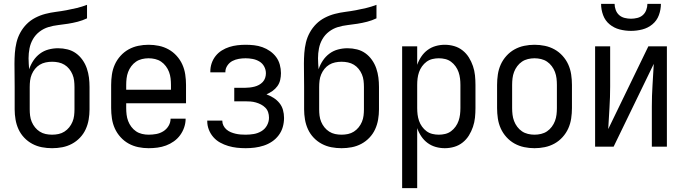

<svg xmlns="http://www.w3.org/2000/svg" viewBox="-20 -760 3540 995"><path d="M250 8Q223 8 197 3Q171 -2 147.5 -14.5Q124 -27 105.5 -46.5Q87 -66 76 -90Q65 -114 60.5 -140.5Q56 -167 56 -193V-309Q56 -339 55.5 -369.5Q55 -400 55 -430Q55 -457 57 -485Q59 -513 65.5 -540Q72 -567 85.5 -591.5Q99 -616 118.5 -635.5Q138 -655 163 -668Q188 -681 215 -688Q242 -695 269.5 -698.5Q297 -702 324 -707Q351 -712 378 -718.5Q405 -725 431 -735V-665Q408 -654 383 -647.5Q358 -641 332.5 -637Q307 -633 281 -630Q255 -627 230.5 -619.5Q206 -612 185 -596Q164 -580 151 -557.5Q138 -535 133 -509.5Q128 -484 128 -458Q128 -444 129 -429.5Q130 -415 131 -401Q139 -425 153 -446Q167 -467 187 -482Q207 -497 231.5 -503.5Q256 -510 281 -510Q306 -510 330 -504Q354 -498 373.5 -484Q393 -470 407.5 -449.5Q422 -429 430 -405.5Q438 -382 441 -358Q444 -334 444 -309V-193Q444 -167 439.5 -140.5Q435 -114 424 -90Q413 -66 394.5 -46.5Q376 -27 352.5 -14.5Q329 -2 303 3Q277 8 250 8ZM250 -62Q267 -62 283.5 -65.5Q300 -69 314 -78Q328 -87 338.5 -100Q349 -113 355.5 -128.5Q362 -144 364 -160.5Q366 -177 366 -193V-309Q366 -326 364 -342.5Q362 -359 355.5 -374.5Q349 -390 338.5 -403Q328 -416 314 -424.5Q300 -433 283.5 -436.5Q267 -440 250 -440Q233 -440 216.5 -436.5Q200 -433 186 -424.5Q172 -416 161.5 -403Q151 -390 144.5 -374.5Q138 -359 136 -342.5Q134 -326 134 -309V-193Q134 -177 136 -160.5Q138 -144 144.5 -128.5Q151 -113 161.5 -100Q172 -87 186 -78Q200 -69 216.5 -65.5Q233 -62 250 -62Z M750 8Q723 8 696.5 2.5Q670 -3 646.5 -16Q623 -29 604.5 -49.5Q586 -70 575 -94.5Q564 -119 560 -146Q556 -173 556 -200V-320Q556 -347 560 -374Q564 -401 575 -425.5Q586 -450 604.5 -470.5Q623 -491 646.5 -504Q670 -517 696.5 -522.5Q723 -528 750 -528Q777 -528 803.5 -522.5Q830 -517 853.5 -504Q877 -491 895.5 -470.5Q914 -450 925 -425.5Q936 -401 940 -374Q944 -347 944 -320V-225H634V-200Q634 -183 636 -166Q638 -149 644 -133Q650 -117 660.5 -103Q671 -89 685 -79.5Q699 -70 716 -66Q733 -62 750 -62Q770 -62 789.5 -65.5Q809 -69 826 -79.5Q843 -90 853.5 -107.5Q864 -125 864 -145H942Q942 -122 934.5 -100Q927 -78 913.5 -59.5Q900 -41 881 -27.5Q862 -14 840.5 -6Q819 2 796 5Q773 8 750 8ZM866 -295V-320Q866 -337 864 -354Q862 -371 856 -387Q850 -403 839.5 -417Q829 -431 815 -440.5Q801 -450 784 -454Q767 -458 750 -458Q733 -458 716 -454Q699 -450 685 -440.5Q671 -431 660.5 -417Q650 -403 644 -387Q638 -371 636 -354Q634 -337 634 -320V-295Z M1253 8Q1230 8 1207.5 5.5Q1185 3 1163 -3.5Q1141 -10 1121 -21Q1101 -32 1086 -49Q1071 -66 1062.5 -87.5Q1054 -109 1054 -132V-135H1132V-134Q1132 -121 1138 -109Q1144 -97 1154 -88.5Q1164 -80 1176 -75Q1188 -70 1201 -67Q1214 -64 1227 -63Q1240 -62 1253 -62Q1274 -62 1295 -65.5Q1316 -69 1334.5 -80Q1353 -91 1363.5 -110Q1374 -129 1374 -150Q1374 -165 1369.5 -178.5Q1365 -192 1355 -202Q1345 -212 1332.5 -218.5Q1320 -225 1306 -229Q1292 -233 1278 -234Q1264 -235 1250 -235H1194V-305H1250Q1262 -305 1274.5 -306.5Q1287 -308 1299 -311Q1311 -314 1322 -320Q1333 -326 1341.5 -335Q1350 -344 1354 -356Q1358 -368 1358 -380Q1358 -399 1349 -415.5Q1340 -432 1324 -441.5Q1308 -451 1289.5 -454.5Q1271 -458 1253 -458Q1235 -458 1217.5 -455Q1200 -452 1184.5 -444Q1169 -436 1158.5 -420.5Q1148 -405 1148 -388V-385H1070V-390Q1070 -412 1077 -432.5Q1084 -453 1097.5 -470Q1111 -487 1129.5 -498.5Q1148 -510 1168.5 -516.5Q1189 -523 1210.5 -525.5Q1232 -528 1253 -528Q1275 -528 1297 -525.5Q1319 -523 1340 -515.5Q1361 -508 1379.5 -495Q1398 -482 1411 -464.5Q1424 -447 1430 -425Q1436 -403 1436 -381Q1436 -363 1432 -345.5Q1428 -328 1417.5 -313.5Q1407 -299 1392 -288.5Q1377 -278 1361 -271Q1380 -264 1397.5 -253Q1415 -242 1428 -226Q1441 -210 1446.5 -190Q1452 -170 1452 -149Q1452 -125 1445.5 -102Q1439 -79 1424.5 -59.5Q1410 -40 1390 -26.5Q1370 -13 1347 -5.5Q1324 2 1300.5 5Q1277 8 1253 8Z M1750 8Q1723 8 1697 3Q1671 -2 1647.5 -14.5Q1624 -27 1605.5 -46.5Q1587 -66 1576 -90Q1565 -114 1560.5 -140.5Q1556 -167 1556 -193V-309Q1556 -339 1555.5 -369.5Q1555 -400 1555 -430Q1555 -457 1557 -485Q1559 -513 1565.5 -540Q1572 -567 1585.5 -591.5Q1599 -616 1618.5 -635.5Q1638 -655 1663 -668Q1688 -681 1715 -688Q1742 -695 1769.5 -698.5Q1797 -702 1824 -707Q1851 -712 1878 -718.5Q1905 -725 1931 -735V-665Q1908 -654 1883 -647.5Q1858 -641 1832.5 -637Q1807 -633 1781 -630Q1755 -627 1730.5 -619.5Q1706 -612 1685 -596Q1664 -580 1651 -557.5Q1638 -535 1633 -509.5Q1628 -484 1628 -458Q1628 -444 1629 -429.5Q1630 -415 1631 -401Q1639 -425 1653 -446Q1667 -467 1687 -482Q1707 -497 1731.5 -503.5Q1756 -510 1781 -510Q1806 -510 1830 -504Q1854 -498 1873.5 -484Q1893 -470 1907.5 -449.5Q1922 -429 1930 -405.5Q1938 -382 1941 -358Q1944 -334 1944 -309V-193Q1944 -167 1939.5 -140.5Q1935 -114 1924 -90Q1913 -66 1894.5 -46.5Q1876 -27 1852.5 -14.5Q1829 -2 1803 3Q1777 8 1750 8ZM1750 -62Q1767 -62 1783.5 -65.5Q1800 -69 1814 -78Q1828 -87 1838.5 -100Q1849 -113 1855.5 -128.5Q1862 -144 1864 -160.5Q1866 -177 1866 -193V-309Q1866 -326 1864 -342.5Q1862 -359 1855.5 -374.5Q1849 -390 1838.5 -403Q1828 -416 1814 -424.5Q1800 -433 1783.5 -436.5Q1767 -440 1750 -440Q1733 -440 1716.5 -436.5Q1700 -433 1686 -424.5Q1672 -416 1661.5 -403Q1651 -390 1644.5 -374.5Q1638 -359 1636 -342.5Q1634 -326 1634 -309V-193Q1634 -177 1636 -160.5Q1638 -144 1644.5 -128.5Q1651 -113 1661.5 -100Q1672 -87 1686 -78Q1700 -69 1716.5 -65.5Q1733 -62 1750 -62Z M2064 215V-520H2142V-424Q2150 -447 2163.5 -467Q2177 -487 2196 -501Q2215 -515 2238 -521.5Q2261 -528 2285 -528Q2310 -528 2334 -521Q2358 -514 2377.5 -498.5Q2397 -483 2410 -462Q2423 -441 2431 -417.5Q2439 -394 2441.5 -369.5Q2444 -345 2444 -320V-200Q2444 -175 2441.5 -150.5Q2439 -126 2431 -102.5Q2423 -79 2410 -58Q2397 -37 2377.5 -21.5Q2358 -6 2334 1Q2310 8 2285 8Q2261 8 2238 1.5Q2215 -5 2196 -19Q2177 -33 2163.5 -53Q2150 -73 2142 -96V215ZM2254 -62Q2271 -62 2287.5 -66Q2304 -70 2317.5 -80Q2331 -90 2341 -104Q2351 -118 2356.5 -134Q2362 -150 2364 -166.5Q2366 -183 2366 -200V-320Q2366 -337 2364 -353.5Q2362 -370 2356.5 -386Q2351 -402 2341 -416Q2331 -430 2317.5 -440Q2304 -450 2287.5 -454Q2271 -458 2254 -458Q2237 -458 2220.5 -454Q2204 -450 2190.5 -440Q2177 -430 2167 -416Q2157 -402 2151.5 -386Q2146 -370 2144 -353.5Q2142 -337 2142 -320V-200Q2142 -183 2144 -166.5Q2146 -150 2151.5 -134Q2157 -118 2167 -104Q2177 -90 2190.5 -80Q2204 -70 2220.5 -66Q2237 -62 2254 -62Z M2750 8Q2723 8 2696.5 2.5Q2670 -3 2646.5 -16Q2623 -29 2604.5 -49.5Q2586 -70 2575 -94.5Q2564 -119 2560 -146Q2556 -173 2556 -200V-320Q2556 -347 2560 -374Q2564 -401 2575 -425.5Q2586 -450 2604.5 -470.5Q2623 -491 2646.5 -504Q2670 -517 2696.5 -522.5Q2723 -528 2750 -528Q2777 -528 2803.5 -522.5Q2830 -517 2853.5 -504Q2877 -491 2895.5 -470.5Q2914 -450 2925 -425.5Q2936 -401 2940 -374Q2944 -347 2944 -320V-200Q2944 -173 2940 -146Q2936 -119 2925 -94.5Q2914 -70 2895.5 -49.5Q2877 -29 2853.5 -16Q2830 -3 2803.5 2.5Q2777 8 2750 8ZM2750 -62Q2767 -62 2784 -66Q2801 -70 2815 -79.5Q2829 -89 2839.5 -103Q2850 -117 2856 -133Q2862 -149 2864 -166Q2866 -183 2866 -200V-320Q2866 -337 2864 -354Q2862 -371 2856 -387Q2850 -403 2839.5 -417Q2829 -431 2815 -440.5Q2801 -450 2784 -454Q2767 -458 2750 -458Q2733 -458 2716 -454Q2699 -450 2685 -440.5Q2671 -431 2660.5 -417Q2650 -403 2644 -387Q2638 -371 2636 -354Q2634 -337 2634 -320V-200Q2634 -183 2636 -166Q2638 -149 2644 -133Q2650 -117 2660.5 -103Q2671 -89 2685 -79.5Q2699 -70 2716 -66Q2733 -62 2750 -62Z M3064 0V-520H3142V-312Q3142 -257 3138.5 -202Q3135 -147 3132 -91L3340 -520H3436V0H3358V-208Q3358 -263 3361.5 -318Q3365 -373 3368 -429L3160 0ZM3250 -600Q3220 -600 3191 -607.5Q3162 -615 3139 -634Q3116 -653 3105.5 -681.5Q3095 -710 3095 -740H3165Q3165 -724 3171 -708Q3177 -692 3189 -681.5Q3201 -671 3217.5 -667Q3234 -663 3250 -663Q3266 -663 3282.5 -667Q3299 -671 3311 -681.5Q3323 -692 3329 -708Q3335 -724 3335 -740H3405Q3405 -710 3394.5 -681.5Q3384 -653 3361 -634Q3338 -615 3309 -607.5Q3280 -600 3250 -600Z"/></svg>

Font: Iosevka
Style: Regular
Weight: 400
Monospace: yes
Designer: Belleve Invis
Foundry: Belleve Invis
Version: Version 33.2.3; ttfautohint (v1.8.4)